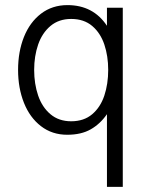

<svg xmlns="http://www.w3.org/2000/svg" viewBox="-20 -518 587 752"><path d="M398.9 -70.8Q372.6 -32.7 335.4 -11.5Q298.3 9.8 243.2 9.8Q184.1 9.8 140.4 -23.9Q96.7 -57.6 73.7 -115.5Q50.8 -173.3 50.8 -244.1Q50.8 -315.4 73.7 -373Q96.7 -430.7 140.6 -464.4Q184.6 -498 244.1 -498Q345.2 -498 398.9 -417V-487.8H460.9V213.9H398.9ZM403.8 -244.1Q403.8 -298.3 388.7 -343.5Q373.5 -388.7 341.1 -416.3Q308.6 -443.8 258.8 -443.8Q210.4 -443.8 177.7 -416.3Q145 -388.7 129.4 -343.5Q113.8 -298.3 113.8 -244.1Q113.8 -189.5 129.4 -143.8Q145 -98.1 177.7 -70.6Q210.4 -43 258.8 -43Q308.6 -43 341.1 -70.6Q373.5 -98.1 388.7 -143.8Q403.8 -189.5 403.8 -244.1Z"/></svg>

Font: Acari Sans Light
Style: Regular
Weight: 300
Designer: Alfredo Marco Pradil and Stefan Peev
Foundry: Hanken Design Co.
Version: Version 1.045;January 11, 2019;FontCreator 11.5.0.2425 64-bi